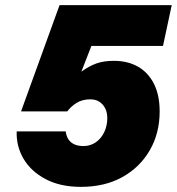

<svg xmlns="http://www.w3.org/2000/svg" viewBox="-20 -718 690 748"><path d="M295 10Q215 10 158 -20Q101 -50 72 -99Q43 -148 45 -206H236Q238 -189 246 -176Q254 -163 269 -156Q284 -149 305 -149Q332 -149 353 -163.5Q374 -178 386 -203Q398 -228 398 -258Q398 -280 389.5 -296.5Q381 -313 366.5 -322Q352 -331 332 -331Q301 -331 279 -317.5Q257 -304 242 -284H62L212 -698H649L615 -539H336L297 -439Q328 -461 356 -471Q384 -481 424 -481Q478 -481 518 -458Q558 -435 580 -391Q602 -347 602 -284Q602 -199 563.5 -132.5Q525 -66 456.5 -28Q388 10 295 10Z"/></svg>

Font: Azeret Mono Thin ExtraBold
Style: Italic
Weight: 800
Italic angle: -12°
Version: Version 1.002